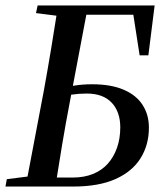

<svg xmlns="http://www.w3.org/2000/svg" viewBox="-25 -684 617 704"><path d="M125 0 131 -33H242Q283 -33 315.5 -46Q348 -59 370 -83.5Q392 -108 404 -142Q416 -176 416 -217Q416 -274 384.5 -307.5Q353 -341 293 -341Q264 -341 237.5 -337Q211 -333 179 -326L185 -359Q217 -365 247 -370Q277 -375 313 -375Q382 -375 428.5 -355Q475 -335 498 -299Q521 -263 521 -216Q521 -153 490.5 -104Q460 -55 398.5 -27.5Q337 0 243 0ZM487 -481 460 -655 499 -630H231L237 -664H542L519 -481ZM69 0 136 -353Q150 -430 163 -508.5Q176 -587 188 -664H298L231 -310Q216 -232 203 -154.5Q190 -77 178 0ZM-5 0 0 -27 110 -41H144L140 0ZM107 -636 113 -664H254L252 -622H217Z"/></svg>

Font: Source Serif 4 48pt SemiBold
Style: Italic
Weight: 600
Italic angle: -12°
Designer: Frank Grießhammer
Foundry: Adobe Systems Incorporated
Version: Version 4.004;hotconv 1.0.116;makeotfexe 2.5.65601